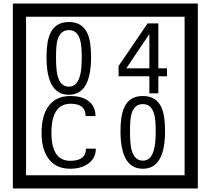

<svg xmlns="http://www.w3.org/2000/svg" viewBox="-20 -980 1195 1090"><path d="M1103 90H53V-960H1103ZM1028 15V-885H128V15ZM497 -656Q497 -442 371 -442Q244 -442 244 -656Q244 -744 265 -789Q294 -855 371 -855Q448 -855 477 -789Q497 -745 497 -656ZM444 -656Q444 -723 435 -752Q420 -809 371 -809Q322 -809 306 -752Q298 -723 298 -656Q298 -587 306 -553Q322 -488 371 -488Q419 -488 435 -554Q444 -587 444 -656ZM928 -547H879V-450H828V-547H653V-605L818 -847H879V-592H928ZM828 -592V-787L697 -592ZM524 -136Q524 -80 478 -49Q438 -22 379 -22Q294 -22 252 -84Q216 -136 216 -226Q216 -317 251 -371Q293 -435 380 -435Q442 -435 479 -409Q522 -379 522 -321H466Q466 -391 381 -391Q272 -391 272 -226Q272 -67 379 -67Q468 -67 468 -136ZM917 -236Q917 -22 791 -22Q664 -22 664 -236Q664 -324 685 -369Q714 -435 791 -435Q868 -435 897 -369Q917 -325 917 -236ZM864 -236Q864 -303 855 -332Q840 -389 791 -389Q742 -389 726 -332Q718 -303 718 -236Q718 -167 726 -133Q742 -68 791 -68Q839 -68 855 -134Q864 -167 864 -236Z"/></svg>

Font: Unicode BMP Fallback SIL
Style: Regular
Weight: 400
Foundry: NRSI, SIL International
Version: Version 5.1 Based on Unicode 5.1